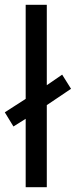

<svg xmlns="http://www.w3.org/2000/svg" viewBox="-29 -780 316 800"><path d="M78 0V-285L27 -253L-9 -312L78 -368V-760H166V-425L230 -469L267 -410L166 -342V0Z"/></svg>

Font: Noto Sans Medefaidrin
Style: Regular
Weight: 400
Designer: Dalton Maag Ltd
Foundry: Dalton Maag Ltd
Version: Version 1.002; ttfautohint (v1.8.4.7-5d5b)